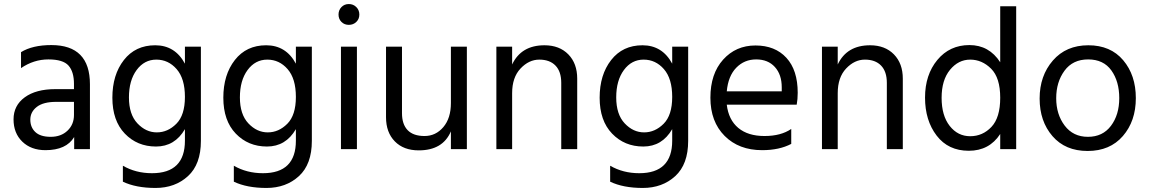

<svg xmlns="http://www.w3.org/2000/svg" viewBox="-20 -738 5683 950"><path d="M205 5Q134 5 90.5 -37Q47 -79 47 -147.5Q47 -216 102.5 -256.5Q158 -297 254 -297H346V-323Q346 -383 319 -413.5Q292 -444 219.5 -444Q147 -444 84 -401V-480Q141 -515 234 -515Q425 -515 425 -321V0H347V-60Q308 5 205 5ZM346 -169V-234H258Q194 -234 162 -209Q130 -184 130 -146Q130 -108 155 -84.5Q180 -61 231 -61Q282 -61 314 -91.5Q346 -122 346 -169Z M753.5 -443Q694 -443 656 -391.5Q618 -340 618 -256Q618 -172 660 -127.5Q702 -83 756 -83Q810 -83 852.5 -125.5Q895 -168 895 -258.5Q895 -349 854 -396Q813 -443 753.5 -443ZM974 -41Q974 75 910 133.5Q846 192 749.5 192Q653 192 588 161V82Q652 119 732 119Q895 119 895 -42V-99Q845 -13 752 -13Q659 -13 597.5 -77Q536 -141 536 -254.5Q536 -368 593 -441Q650 -514 748 -514Q846 -514 895 -423V-507H974Z M1302.5 -443Q1243 -443 1205 -391.5Q1167 -340 1167 -256Q1167 -172 1209 -127.5Q1251 -83 1305 -83Q1359 -83 1401.5 -125.5Q1444 -168 1444 -258.5Q1444 -349 1403 -396Q1362 -443 1302.5 -443ZM1523 -41Q1523 75 1459 133.5Q1395 192 1298.5 192Q1202 192 1137 161V82Q1201 119 1281 119Q1444 119 1444 -42V-99Q1394 -13 1301 -13Q1208 -13 1146.5 -77Q1085 -141 1085 -254.5Q1085 -368 1142 -441Q1199 -514 1297 -514Q1395 -514 1444 -423V-507H1523Z M1743 -703Q1758 -688 1758 -666Q1758 -644 1743 -629.5Q1728 -615 1706 -615Q1684 -615 1669.5 -629.5Q1655 -644 1655 -666Q1655 -688 1669.5 -703Q1684 -718 1706 -718Q1728 -718 1743 -703ZM1746 0H1667V-507H1746Z M2290 0H2211V-88Q2171 6 2052 6Q1977 6 1933.5 -38.5Q1890 -83 1890 -158V-507H1969V-178Q1969 -123 1997 -94Q2025 -65 2080.5 -65Q2136 -65 2173.5 -109Q2211 -153 2211 -228V-507H2290Z M2836 0H2757V-328Q2757 -384 2728.5 -413.5Q2700 -443 2648.5 -443Q2597 -443 2555.5 -399Q2514 -355 2514 -277V0H2436V-507H2514V-419Q2559 -514 2674 -514Q2748 -514 2792 -469Q2836 -424 2836 -349Z M3164.5 -443Q3105 -443 3067 -391.5Q3029 -340 3029 -256Q3029 -172 3071 -127.5Q3113 -83 3167 -83Q3221 -83 3263.5 -125.5Q3306 -168 3306 -258.5Q3306 -349 3265 -396Q3224 -443 3164.5 -443ZM3385 -41Q3385 75 3321 133.5Q3257 192 3160.5 192Q3064 192 2999 161V82Q3063 119 3143 119Q3306 119 3306 -42V-99Q3256 -13 3163 -13Q3070 -13 3008.5 -77Q2947 -141 2947 -254.5Q2947 -368 3004 -441Q3061 -514 3159 -514Q3257 -514 3306 -423V-507H3385Z M3576 -286H3848V-306Q3848 -369 3814 -406.5Q3780 -444 3721.5 -444Q3663 -444 3623 -403Q3583 -362 3576 -286ZM3751 5Q3636 5 3565.5 -65.5Q3495 -136 3495 -254.5Q3495 -373 3558 -443Q3621 -513 3718 -513Q3815 -513 3871 -452Q3927 -391 3927 -279Q3927 -247 3922 -220H3576Q3585 -145 3633 -105Q3681 -65 3762.5 -65Q3844 -65 3895 -100V-26Q3836 5 3751 5Z M4447 0H4368V-328Q4368 -384 4339.5 -413.5Q4311 -443 4259.5 -443Q4208 -443 4166.5 -399Q4125 -355 4125 -277V0H4047V-507H4125V-419Q4170 -514 4285 -514Q4359 -514 4403 -469Q4447 -424 4447 -349Z M5008 0H4929V-75Q4875 8 4773.5 8Q4672 8 4614.5 -67Q4557 -142 4557 -255Q4557 -368 4618 -441.5Q4679 -515 4776.5 -515Q4874 -515 4929 -430V-707H5008ZM4780.5 -443Q4722 -443 4680.5 -392.5Q4639 -342 4639 -254Q4639 -166 4679 -115Q4719 -64 4780.5 -64Q4842 -64 4885.5 -110Q4929 -156 4929 -254.5Q4929 -353 4884 -398Q4839 -443 4780.5 -443Z M5364 -444Q5288 -444 5247 -388Q5206 -332 5206 -252Q5206 -172 5248 -116.5Q5290 -61 5363 -61Q5436 -61 5477 -115.5Q5518 -170 5518 -252.5Q5518 -335 5479 -389.5Q5440 -444 5364 -444ZM5365 -514Q5475 -514 5537.5 -440Q5600 -366 5600 -252.5Q5600 -139 5536 -65Q5472 9 5361.5 9Q5251 9 5187.5 -64.5Q5124 -138 5124 -250.5Q5124 -363 5189.5 -438.5Q5255 -514 5365 -514Z"/></svg>

Font: Hind Mysuru
Style: Regular
Weight: 400
Designer: Manushi Parikh, Hitesh Malaviya
Foundry: Indian Type Foundry
Version: Version 0.703;PS 1.0;hotconv 1.0.86;makeotf.lib2.5.63406